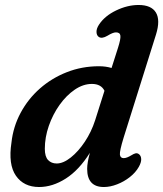

<svg xmlns="http://www.w3.org/2000/svg" viewBox="-20 -739 655 771"><path d="M606.5 -600.5 476.5 -186.5Q460 -132.5 461.5 -118.2Q463 -104 477 -104Q489 -104 508.5 -116Q517 -121.5 524.2 -123.2Q531.5 -125 538.5 -119.5Q546.5 -113 547 -100Q547.5 -87 537.5 -69Q524.5 -46 501.2 -27.8Q478 -9.5 450.2 1.2Q422.5 12 397 12Q330 12 330 -61Q330 -85.5 341 -125.5Q297.5 -56 244.2 -22Q191 12 137 12Q75.5 12 44 -33.2Q12.5 -78.5 26 -166.5Q33 -230.5 63 -286.2Q93 -342 140.5 -383.8Q188 -425.5 248.5 -449.2Q309 -473 377.5 -473Q405 -473 428 -466L454 -547.5Q465 -582 463.5 -595.5Q462 -609 445.5 -609Q433.5 -609 411.5 -595.5Q389.5 -582.5 377 -590.5Q368 -596.5 367.5 -610.2Q367 -624 377.5 -640Q400.5 -675 446.2 -697Q492 -719 536.5 -719Q587.5 -719 606 -688.8Q624.5 -658.5 606.5 -600.5ZM160 -141.5Q160 -110 173.2 -96.2Q186.5 -82.5 207.5 -82.5Q234 -82.5 264.2 -106.5Q294.5 -130.5 320.8 -170Q347 -209.5 362 -256L399.5 -374.5Q386 -402 349 -402Q314 -402 280.2 -379Q246.5 -356 219.2 -317.8Q192 -279.5 176 -233.5Q160 -187.5 160 -141.5Z"/></svg>

Font: Fraunces 9pt S100 SemiBold
Style: Italic
Weight: 600
Italic angle: -16°
Version: Version 1.000; ttfautohint (v1.8.3)